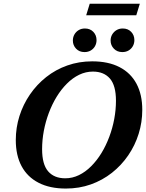

<svg xmlns="http://www.w3.org/2000/svg" viewBox="-20 -1026 804 1058"><path d="M212 -204Q212 -120.5 245.2 -82Q278.5 -43.5 339.5 -43.5Q379 -43.5 415 -61Q451 -78.5 482.2 -109.8Q513.5 -141 538.8 -182.2Q564 -223.5 582 -271.5Q600 -319.5 609.5 -370.2Q619 -421 619 -471Q619 -554.5 585.8 -593Q552.5 -631.5 492 -631.5Q452.5 -631.5 416.2 -614Q380 -596.5 348.8 -565.2Q317.5 -534 292.2 -492.8Q267 -451.5 249 -403.5Q231 -355.5 221.5 -304.8Q212 -254 212 -204ZM764 -420.5Q764 -352.5 744 -288.5Q724 -224.5 686.5 -169.8Q649 -115 596.8 -73.8Q544.5 -32.5 480.5 -9.8Q416.5 13 343 13Q254.5 13 192.8 -18.8Q131 -50.5 99 -110.2Q67 -170 67 -254.5Q67 -322.5 87.2 -386.5Q107.5 -450.5 145 -505.2Q182.5 -560 234.5 -601.2Q286.5 -642.5 350.8 -665.2Q415 -688 488 -688Q577 -688 638.5 -656.2Q700 -624.5 732 -564.8Q764 -505 764 -420.5ZM445.5 -739Q417 -739 399.2 -757.8Q381.5 -776.5 381.5 -802.5Q381.5 -821 390 -836Q398.5 -851 413.5 -860Q428.5 -869 448 -869Q476.5 -869 494.2 -850.5Q512 -832 512 -805Q512 -787 503.8 -772Q495.5 -757 480.5 -748Q465.5 -739 445.5 -739ZM654 -739Q625.5 -739 607.5 -757.8Q589.5 -776.5 589.5 -802.5Q589.5 -821 598.2 -836Q607 -851 622 -860Q637 -869 656.5 -869Q685 -869 702.8 -850.5Q720.5 -832 720.5 -805Q720.5 -787 712.2 -772Q704 -757 689 -748Q674 -739 654 -739ZM455 -942 474.5 -1005.5H750.5L731 -942Z"/></svg>

Font: Newsreader 24pt
Style: Bold Italic
Weight: 700
Italic angle: -17°
Designer: Hugues Gentile
Foundry: Production Type
Version: Version 1.003